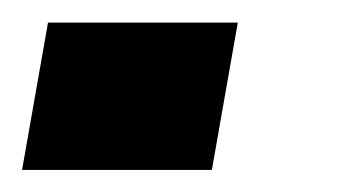

<svg xmlns="http://www.w3.org/2000/svg" viewBox="-25 -154 322 174"><path d="M18.5 -133.5 -5 0H167L190.5 -133.5Z"/></svg>

Font: Anybody Expanded
Style: Bold Italic
Weight: 700
Width: 7
Italic angle: -10°
Version: Version 1.113;gftools[0.9.25]